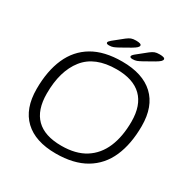

<svg xmlns="http://www.w3.org/2000/svg" viewBox="-191 -1034 1186 1210"><g transform="rotate(30 402.0 -429.0)"><path d="M373 6Q224 6 145 -69Q66 -144 66 -287Q66 -418 107.5 -512Q149 -606 233.5 -656Q318 -706 448 -706Q598 -706 677.5 -631.5Q757 -557 757 -415Q757 -284 715.5 -189.5Q674 -95 588.5 -44.5Q503 6 373 6ZM379 -54Q484 -54 552 -97Q620 -140 653.5 -219Q687 -298 687 -407Q687 -525 625 -585.5Q563 -646 442 -646Q285 -646 210.5 -552Q136 -458 136 -294Q136 -54 379 -54ZM323 -752Q304 -752 304 -762Q304 -770 321 -784L392 -841Q409 -854 422 -859Q435 -864 457 -864Q496 -864 496 -850Q496 -842 487 -833.5Q478 -825 456 -812L387 -773Q367 -762 354 -757Q341 -752 323 -752ZM495 -751Q476 -751 476 -761Q476 -769 493 -783L564 -840Q581 -853 594 -858Q607 -863 629 -863Q668 -863 668 -849Q668 -841 659 -832.5Q650 -824 628 -811L559 -772Q539 -761 526 -756Q513 -751 495 -751Z"/></g></svg>

Font: Asap Semi Expanded Semi Expanded Light
Style: Italic
Weight: 300
Width: 6
Italic angle: -6°
Designer: Pablo Cosgaya
Foundry: Omnibus-Type
Version: Version 3.001; ttfautohint (v1.8.4.7-5d5b)